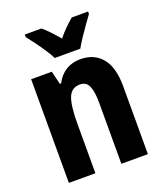

<svg xmlns="http://www.w3.org/2000/svg" viewBox="-141 -859 810 952"><g transform="rotate(-20 264.5 -383.0)"><path d="M320 -557Q392 -557 433 -507.5Q474 -458 474 -360V0H334V-323Q334 -381 321 -410.5Q308 -440 275 -440Q230 -440 213.5 -398Q197 -356 197 -261V0H57V-547H166L183 -477H190Q203 -503 222.5 -521Q242 -539 266.5 -548Q291 -557 320 -557ZM437 -753Q423 -734 404.5 -708Q386 -682 368 -655Q350 -628 338 -606H203Q193 -627 175 -654Q157 -681 137.5 -707.5Q118 -734 103 -753V-766H191Q209 -751 229 -730Q249 -709 270 -684Q292 -711 311.5 -730Q331 -749 351 -766H437Z"/></g></svg>

Font: Noto Sans Display Condensed
Style: Bold
Weight: 700
Width: 3
Designer: Monotype Design Team
Foundry: Monotype Imaging Inc.
Version: Version 2.003